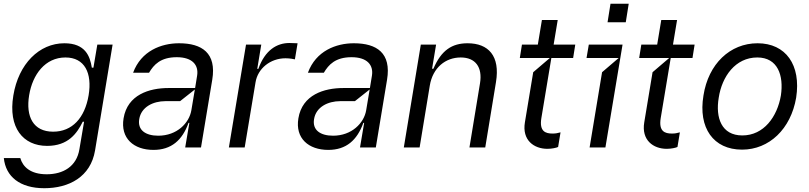

<svg xmlns="http://www.w3.org/2000/svg" viewBox="-21 -782 4292 1018"><path d="M213.8 215.9C344.5 215.9 459.5 156.2 483 15.6L576 -545.5H495L474.4 -423.3H465.9C456.3 -483.7 431.8 -552.6 320.3 -552.6C186.8 -552.6 77.1 -443.2 49.7 -275.6C21.3 -105.1 101.2 -8.5 228.7 -8.5C340.6 -8.5 387.1 -74.6 417.6 -136.4H424.7L399.9 9.9C384.9 100.9 313.9 142 226.6 142C140.3 142 99.8 102.3 86.6 56.1H-0.7C9.2 154.1 84.2 215.9 213.8 215.9ZM260.7 -83.8C155.5 -83.8 114.7 -163.4 133.5 -277C151.6 -387.8 219.1 -477.3 326 -477.3C427.9 -477.3 468.4 -394.9 448.9 -277C428.6 -156.2 361.5 -83.8 260.7 -83.8Z M792.6 12.8C887.4 12.8 945.7 -38.4 978.7 -130.7H983L960.9 0H1044.7L1104.4 -359.4C1127.8 -500.7 1050.1 -552.6 928.3 -552.6C834.2 -552.6 727.3 -512.4 684.7 -396.3H769.2C794.4 -438.9 830.3 -478.7 916.2 -478.7C998.6 -478.7 1033.4 -437.5 1024.1 -380.7L1013.5 -315.3H872.9C770.2 -315.3 654.8 -279.8 634.2 -154.8C616.5 -48.3 688.6 12.8 792.6 12.8ZM818.2 -62.5C750.7 -62.5 707.4 -92.3 717.3 -150.6C727.6 -214.5 790.5 -245.7 856.5 -245.7H933.9L1012.1 -307.5L993.6 -197.4C982.2 -129.3 916.9 -62.5 818.2 -62.5Z M1276.3 0 1333.8 -345.2C1345.5 -419 1412.6 -473 1492.9 -473C1514.6 -473 1536.9 -468.8 1542.6 -467.3L1556.8 -552.6C1547.2 -553.3 1525.2 -554 1513.5 -554C1447.4 -554 1384.6 -517 1348.7 -416.9H1343L1364.3 -545.5H1283.4L1192.5 0Z M1719.5 12.8C1814.3 12.8 1872.5 -38.4 1905.5 -130.7H1909.8L1887.8 0H1971.6L2031.2 -359.4C2054.7 -500.7 1976.9 -552.6 1855.1 -552.6C1761 -552.6 1654.1 -512.4 1611.5 -396.3H1696C1721.2 -438.9 1757.1 -478.7 1843 -478.7C1925.4 -478.7 1960.2 -437.5 1951 -380.7L1940.3 -315.3H1799.7C1697.1 -315.3 1581.7 -279.8 1561.1 -154.8C1543.3 -48.3 1615.4 12.8 1719.5 12.8ZM1745 -62.5C1677.6 -62.5 1634.2 -92.3 1644.2 -150.6C1654.5 -214.5 1717.3 -245.7 1783.4 -245.7H1860.8L1938.9 -307.5L1920.5 -197.4C1909.1 -129.3 1843.8 -62.5 1745 -62.5Z M2257.8 -328.1C2273.4 -423.3 2341.3 -477.3 2421.9 -477.3C2499.3 -477.3 2538 -426.5 2524.1 -340.9L2468 0H2551.8L2608.7 -346.6C2631.7 -485.8 2568.5 -552.6 2458.1 -552.6C2375.7 -552.6 2318.5 -515.6 2277 -417.6H2269.9L2291.2 -545.5H2210.2L2120 0H2203.8Z M3017.8 -474.4 3029.1 -545.5H2914.4L2936.1 -676.1H2852.3L2830.6 -545.5H2746.4L2735.1 -474.4H2894.2L2806.1 -399.1L2762.1 -133.5C2746.1 -38.4 2810.4 7.1 2881.4 7.1C2905.5 7.1 2930.4 1.4 2938.2 -2.8L2951 -80.3C2933.9 -76 2926.5 -73.9 2908.4 -73.9C2871.1 -73.9 2837.7 -85.2 2849.4 -156.2L2902.3 -474.4Z M3296.9 -664.1 3312.5 -762.1H3215.9L3200.3 -664.1ZM3188.9 0 3279.8 -545.5H3100.9L3088.8 -474.4H3259.2L3171.2 -399.1L3105.1 0Z M3650.6 -474.4 3661.9 -545.5H3547.2L3568.9 -676.1H3485.1L3463.4 -545.5H3379.3L3367.9 -474.4H3527L3438.9 -399.1L3394.9 -133.5C3378.9 -38.4 3443.2 7.1 3514.2 7.1C3538.4 7.1 3563.2 1.4 3571 -2.8L3583.8 -80.3C3566.8 -76 3559.3 -73.9 3541.2 -73.9C3503.9 -73.9 3470.5 -85.2 3482.2 -156.2L3535.2 -474.4Z M3913.4 11.4C4057.2 11.4 4172.2 -98 4200.3 -264.2C4227.3 -437.5 4145.2 -552.6 3995.7 -552.6C3849.8 -552.6 3734.7 -443.2 3708.8 -275.6C3680 -103.7 3761.7 11.4 3913.4 11.4ZM3914.8 -63.9C3804.3 -63.9 3771.7 -157.7 3789.8 -264.2C3806.8 -376.4 3878.2 -477.3 3994.3 -477.3C4102.6 -477.3 4135.3 -382.1 4119.3 -275.6C4100.1 -163 4028.8 -63.9 3914.8 -63.9Z"/></svg>

Font: Riot Sans 2.0
Style: Italic
Weight: 400
Italic angle: -9.39999°
Designer: Rasmus Andersson
Foundry: rsms
Version: Version 3.006;hotconv 1.0.109;makeotfexe 2.5.65596